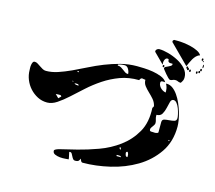

<svg xmlns="http://www.w3.org/2000/svg" viewBox="-113 -967 1227 1098"><g transform="rotate(15 500.0 -418.0)"><path d="M810 -827Q823 -827 844.5 -824.5Q866 -822 888 -816.5Q910 -811 928 -802Q946 -793 953 -780Q941 -777 931.5 -767.5Q922 -758 915 -746Q908 -734 902.5 -721.5Q897 -709 893 -700L780 -813V-820Q781 -823 787 -827ZM973 -753Q968 -753 968 -760Q968 -767 973 -767Q978 -767 978 -760Q978 -753 973 -753ZM700 -733Q699 -734 699 -737Q699 -744 705.5 -749Q712 -754 719 -754Q742 -754 773 -745.5Q804 -737 832.5 -722Q861 -707 880.5 -685Q900 -663 900 -636Q900 -625 897.5 -618.5Q895 -612 887 -600H883Q875 -600 869 -603.5Q863 -607 853 -607Q844 -607 837.5 -603.5Q831 -600 823 -600Q819 -600 810.5 -608.5Q802 -617 794 -626.5Q786 -636 779.5 -644.5Q773 -653 773 -653V-657Q773 -662 779.5 -665Q786 -668 793.5 -671.5Q801 -675 807.5 -679Q814 -683 814 -690Q814 -692 813 -693Q797 -692 792 -695Q787 -698 786.5 -702.5Q786 -707 785.5 -710.5Q785 -714 777 -714Q771 -714 767 -709Q763 -704 761 -697.5Q759 -691 759 -684Q759 -677 760 -673ZM980 -747Q977 -746 977 -750Q977 -754 980 -753Q983 -753 983 -750Q983 -747 980 -747ZM987 -713Q985 -712 984.5 -715.5Q984 -719 984 -723.5Q984 -728 984.5 -731Q985 -734 987 -733Q990 -731 990 -723.5Q990 -716 987 -713ZM980 -693Q975 -693 975 -700Q975 -707 980 -707Q985 -707 985 -700Q985 -693 980 -693ZM907 -680Q900 -680 902 -687H900Q895 -687 895 -693.5Q895 -700 900 -700Q907 -700 905 -693H907Q912 -693 912 -686.5Q912 -680 907 -680ZM973 -680Q968 -680 968 -686.5Q968 -693 973 -693Q978 -693 978 -686.5Q978 -680 973 -680ZM920 -673Q915 -673 915 -680Q915 -687 920 -687Q925 -687 925 -680Q925 -673 920 -673ZM960 -673Q955 -673 955 -680Q955 -687 960 -687Q965 -687 965 -680Q965 -673 960 -673ZM767 -660Q762 -660 762 -666.5Q762 -673 767 -673Q772 -673 772 -666.5Q772 -660 767 -660ZM380 -20 381 -11Q377 -11 361.5 -9.5Q346 -8 329.5 -9.5Q313 -11 299.5 -17Q286 -23 286 -37Q286 -47 323 -55.5Q360 -64 415.5 -78Q471 -92 534.5 -115Q598 -138 651.5 -177.5Q705 -217 738.5 -275.5Q772 -334 767 -420Q769 -421 771.5 -426Q774 -431 773 -433Q768 -454 754 -470Q740 -486 725 -500Q710 -514 698.5 -529Q687 -544 687 -564Q681 -564 676 -565.5Q671 -567 667.5 -567Q664 -567 660.5 -564.5Q657 -562 653 -553Q592 -554 541 -535Q490 -516 446.5 -487Q403 -458 366 -424.5Q329 -391 296.5 -361.5Q264 -332 234.5 -312.5Q205 -293 177 -293Q146 -293 120 -306.5Q94 -320 74.5 -341.5Q55 -363 44 -390.5Q33 -418 33 -447Q33 -450 32.5 -458.5Q32 -467 33.5 -476.5Q35 -486 38.5 -493Q42 -500 50 -500Q59 -500 67.5 -494.5Q76 -489 85 -483Q94 -477 103.5 -471.5Q113 -466 124 -466Q158 -466 194 -478Q230 -490 269 -508Q308 -526 349.5 -547Q391 -568 435 -585.5Q479 -603 525.5 -615Q572 -627 621 -627Q636 -627 662.5 -626Q689 -625 716 -620.5Q743 -616 766.5 -606.5Q790 -597 800 -580Q794 -581 783.5 -580.5Q773 -580 773 -570Q773 -560 778 -551.5Q783 -543 790 -537Q797 -531 805 -527.5Q813 -524 818 -524Q818 -538 816 -549Q814 -560 807 -573Q808 -574 810 -574Q830 -574 846.5 -562Q863 -550 877 -530Q891 -510 901.5 -486Q912 -462 919.5 -437Q927 -412 930.5 -390Q934 -368 934 -353Q934 -263 889.5 -198.5Q845 -134 776 -93Q707 -52 623.5 -32.5Q540 -13 463 -13Q456 -13 452 -21Q448 -29 447 -33Q442 -21 437 -17Q432 -13 419 -13Q410 -13 405 -19.5Q400 -26 396.5 -33.5Q393 -41 389 -47.5Q385 -54 377 -54Q374 -54 373 -53ZM513 -602Q525 -602 533.5 -597Q542 -592 549.5 -586Q557 -580 564.5 -575Q572 -570 583 -570Q583 -584 574.5 -599Q566 -614 551 -614Q548 -614 541.5 -613.5Q535 -613 529 -612Q523 -611 518 -609.5Q513 -608 513 -607ZM307 -513H300V-507H307ZM837 -353Q837 -369 850 -372Q863 -375 879 -376Q895 -377 908 -380.5Q921 -384 921 -400Q921 -408 917.5 -423.5Q914 -439 908 -455Q902 -471 893 -482.5Q884 -494 873 -494Q860 -494 855.5 -477.5Q851 -461 846.5 -440.5Q842 -420 832.5 -403.5Q823 -387 800 -387V-380Q800 -370 803.5 -360Q807 -350 807 -340Q807 -334 803.5 -328.5Q800 -323 796.5 -318Q793 -313 789.5 -308Q786 -303 786 -297Q786 -287 795 -286.5Q804 -286 810 -286Q817 -285 823 -286Q836 -288 837 -293ZM287 -453V-447H293ZM327 -433Q325 -440 319.5 -440.5Q314 -441 310 -441Q303 -441 300 -440Q306 -435 310 -434Q314 -433 320 -433ZM247 -347Q245 -354 238 -354Q231 -354 227 -354L213 -353L233 -333ZM907 -260Q910 -261 910 -263.5Q910 -266 907 -267Q904 -267 904 -263Q904 -259 907 -260ZM653 -153H645Q645 -145 653 -140ZM702 -110Q702 -111 702.5 -115.5Q703 -120 702 -125.5Q701 -131 699 -135Q697 -139 693 -140Q692 -140 689.5 -137.5Q687 -135 687 -133Q687 -126 690 -118Q693 -110 702 -110ZM667 -100Q665 -106 659.5 -106.5Q654 -107 650 -107H640V-100Z"/></g></svg>

Font: Genkaimincho
Style: Regular
Weight: 800
Designer: Dr. Ken Lunde (project architect, glyph set definition & overall production); Masataka HATTORI \u670D \u90E8 \u6B63 \u8C
Foundry: Adobe Systems Incorporated
Version: Version 1.00